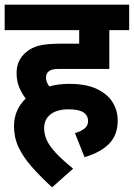

<svg xmlns="http://www.w3.org/2000/svg" viewBox="-20 -642 573 822"><path d="M301 -72Q325 -79 341 -91Q357 -103 357 -124Q357 -148 337 -161Q317 -174 274 -174Q224 -174 196.5 -152.5Q169 -131 169 -94Q169 -67 180 -42.5Q191 -18 217.5 11Q244 40 293 80L203 160Q152 113 115.5 71.5Q79 30 59.5 -11.5Q40 -53 40 -101Q40 -139 53.5 -168.5Q67 -198 90 -220Q74 -241 62.5 -267.5Q51 -294 51 -329Q51 -359 62 -381Q73 -403 91 -418Q114 -438 146.5 -446.5Q179 -455 240 -455H319V-513H0V-622H533V-513H448V-347H239Q215 -347 205 -344.5Q195 -342 188 -336Q177 -327 177 -309Q177 -291 191 -272Q231 -283 276 -283Q350 -283 396 -260.5Q442 -238 463 -202.5Q484 -167 484 -127Q484 -65 448 -27.5Q412 10 342 31Z"/></svg>

Font: Noto Sans SemiCondensed
Style: Bold Italic
Weight: 700
Width: 4
Italic angle: -12°
Designer: Monotype Design Team
Foundry: Monotype Imaging Inc.
Version: Version 2.013; ttfautohint (v1.8.4.7-5d5b)